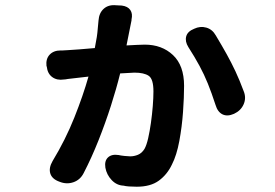

<svg xmlns="http://www.w3.org/2000/svg" viewBox="-20 -644 1040 727"><path d="M715 -535Q738 -546 761 -539.5Q784 -533 797 -510Q821 -470 838.5 -438.5Q856 -407 871.5 -374Q887 -341 903 -298Q913 -273 902.5 -249Q892 -225 866 -213Q841 -202 822.5 -211Q804 -220 796 -247Q781 -293 767 -327.5Q753 -362 735.5 -394.5Q718 -427 693 -466Q680 -487 685 -506Q690 -525 715 -535ZM156 -394Q153 -421 168 -437Q183 -453 210 -453Q214 -453 214 -453Q214 -453 217.5 -453Q221 -453 235 -454Q252 -455 279.5 -457Q307 -459 339 -462Q344 -487 346.5 -503.5Q349 -520 350 -534Q351 -548 353 -566Q355 -595 373 -611Q391 -627 420 -624L441 -623Q464 -620 473.5 -606Q483 -592 478 -570Q478 -569 478 -567Q478 -565 477 -562L459 -472Q480 -473 498 -474Q516 -475 528 -475Q593 -475 635 -435.5Q677 -396 677 -319Q677 -276 673 -220Q669 -164 659 -110Q649 -56 631 -21Q613 17 581.5 40Q550 63 498 63Q482 63 468.5 62Q455 61 448 59Q422 58 403 38Q384 18 379 -9Q375 -35 389 -48Q403 -61 429 -57Q437 -55 451.5 -53.5Q466 -52 473 -52Q488 -52 502.5 -58Q517 -64 527 -80Q535 -94 541 -120.5Q547 -147 551.5 -179Q556 -211 558.5 -242.5Q561 -274 561 -298Q561 -345 543 -357Q525 -369 489 -369L435 -366Q421 -309 400 -243.5Q379 -178 353 -112.5Q327 -47 297 11Q284 37 258 46Q232 55 205 44Q177 34 170.5 13Q164 -8 179 -34Q228 -115 261.5 -199Q295 -283 315 -354L237 -345Q227 -343 222 -343Q196 -339 178 -352Q160 -365 157 -392Z"/></svg>

Font: Chiron GoRound TC
Style: Bold
Weight: 700
Designer: Ryoko NISHIZUKA 西塚涼子 (kana, bopomofo & ideographs); Paul D. Hunt (Latin, Greek & Cyrillic); Sandoll Communications 산돌커뮤니
Foundry: Adobe
Version: Version 1.000;hotconv 1.1.1;makeotfexe 2.6.0